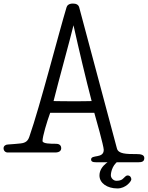

<svg xmlns="http://www.w3.org/2000/svg" viewBox="-57 -857 831 1079"><path d="M388 -816C384 -830 372 -837 353 -837C329 -837 320 -826 317 -816C277 -685 167 -257 108 -89C100 -65 87 -54 59 -51C52 -50 7 -46 -12 -45C-25 -45 -37 -37 -37 -24C-37 -9 -26 0 -14 0H253C279 0 287 -12 287 -24C287 -44 271 -49 258 -49C228 -49 182 -49 182 -65C182 -90 206 -171 225 -223H473C482 -192 526 -36 526 -15C526 36 455 10 455 39C455 50 462 55 486 55H719C742 55 754 50 754 31C754 12 732 9 713 9C650 9 608 8 600 -23ZM356 -715C386 -580 426 -411 458 -289C427 -288 394 -288 363 -288C322 -288 285 -288 244 -289C272 -402 338 -639 356 -715ZM575 39C575 39 502 69 502 129C502 172 545 202 603 202C650 202 681 162 681 151C681 140 674 129 660 129C656 129 653 130 647 135C636 144 631 159 597 159C581 159 566 144 566 128C566 111 576 57 625 40Z"/></svg>

Font: Life Savers
Style: Bold
Weight: 700
Designer: Pablo Impallari, Rodrigo Fuenzalida, Brenda Gallo
Foundry: Pablo Impallari, Rodrigo Fuenzalida, Brenda Gallo
Version: Version 3.000